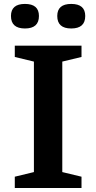

<svg xmlns="http://www.w3.org/2000/svg" viewBox="-20 -934 478 954"><path d="M385 -56V0H53.5V-56L148.5 -79V-628L53.5 -651V-707H385V-651L289.5 -628V-79ZM104 -792.5Q34.5 -792.5 34.5 -854.5Q34.5 -914.5 104 -914.5Q173.5 -914.5 173.5 -854.5Q173.5 -792.5 104 -792.5ZM334 -792.5Q264.5 -792.5 264.5 -854.5Q264.5 -914.5 334 -914.5Q403.5 -914.5 403.5 -854.5Q403.5 -792.5 334 -792.5Z"/></svg>

Font: Newsreader 6pt Medium
Style: Regular
Weight: 500
Designer: Hugues Gentile
Foundry: Production Type
Version: Version 1.003; ttfautohint (v1.8.3)